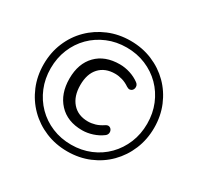

<svg xmlns="http://www.w3.org/2000/svg" viewBox="-153 -897 1122 1088"><g transform="rotate(30 407.5 -352.5)"><path d="M408 8.9Q331.5 8.9 265.5 -18.6Q199.5 -46.1 150.3 -95.3Q101.1 -144.5 73.6 -210.5Q46.1 -276.5 46.1 -353Q46.1 -430 73.6 -495.7Q101.1 -561.5 150.3 -610.2Q199.5 -658.9 265.3 -686.4Q331 -713.9 408 -713.9Q485 -713.9 550.7 -686.4Q616.5 -658.9 665.2 -610.2Q713.9 -561.5 741.4 -495.7Q768.9 -430 768.9 -353Q768.9 -276.5 741.4 -210.5Q713.9 -144.5 665.2 -95.3Q616.5 -46.1 550.7 -18.6Q485 8.9 408 8.9ZM408 -35Q475.1 -35 532.7 -59.1Q590.2 -83.1 632.8 -126.4Q675.4 -169.8 699.2 -227.6Q723 -285.4 723 -353Q723 -420.6 699.2 -478.4Q675.4 -536.2 632.8 -579.1Q590.2 -621.9 532.7 -645.9Q475.1 -670 408 -670Q340.4 -670 282.8 -645.9Q225.2 -621.9 182.4 -579.1Q139.6 -536.2 115.8 -478.4Q92 -420.6 92 -353Q92 -285.4 115.8 -227.6Q139.6 -169.8 182.4 -126.4Q225.2 -83.1 282.8 -59.1Q340.4 -35 408 -35ZM421.2 -137Q324.4 -137 268.8 -196.8Q213.2 -256.6 213.2 -355.5Q213.2 -454 268.8 -511Q324.4 -568 421.2 -568Q455 -568 489.1 -557.1Q523.2 -546.1 549.7 -526.4Q558.9 -520 561.8 -511.2Q564.6 -502.4 562.9 -493.7Q561.1 -484.9 554.9 -478.8Q548.8 -472.8 539.9 -471.9Q531.1 -471 519.8 -477.9Q496.1 -494.2 471.9 -501.3Q447.6 -508.4 424.9 -508.4Q359.4 -508.4 322.1 -468Q284.8 -427.7 284.8 -354.5Q284.8 -281.9 322.1 -239.3Q359.4 -196.6 424.9 -196.6Q447.6 -196.6 471.9 -203.7Q496.2 -210.9 520.8 -227.7Q534.1 -236.2 544.4 -232.8Q554.7 -229.5 559.9 -219.7Q565.1 -209.9 563 -198.7Q560.8 -187.4 550.1 -179.5Q523.1 -159.3 488.8 -148.2Q454.4 -137 421.2 -137Z"/></g></svg>

Font: Nunito ExtraLight
Style: Regular
Weight: 200
Designer: Vernon Adams
Foundry: Vernon Adams
Version: Version 3.602